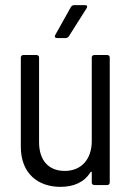

<svg xmlns="http://www.w3.org/2000/svg" viewBox="-20 -720 514 747"><path d="M311 -700H268C263 -700 259 -697 256 -693L195 -584C191 -577 194 -572 202 -572H236C241 -572 245 -575 248 -579L317 -688C321 -695 319 -700 311 -700ZM337 -496V-171C337 -100 296 -55 232 -55C169 -55 132 -96 132 -167V-496C132 -502 128 -506 122 -506H71C65 -506 61 -502 61 -496V-149C61 -44 129 7 215 7C267 7 308 -11 332 -50C334 -53 337 -53 337 -49V-10C337 -4 341 0 347 0H397C403 0 407 -4 407 -10V-496C407 -502 403 -506 397 -506H347C341 -506 337 -502 337 -496Z"/></svg>

Font: Barlow Semi Condensed
Style: Regular
Weight: 400
Width: 4
Designer: Jeremy Tribby
Foundry: Tribby Type
Version: Version 1.422;hotconv 1.0.109;makeotfexe 2.5.65596